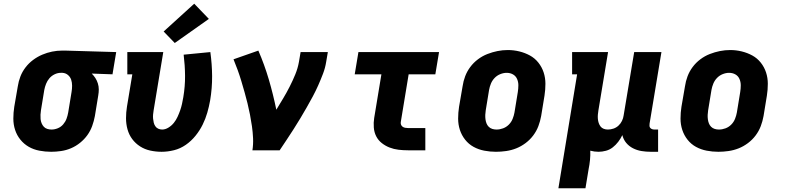

<svg xmlns="http://www.w3.org/2000/svg" viewBox="-20 -811 4240 1036"><path d="M256 8Q224 8 192.5 2Q161 -4 135 -19Q109 -34 90 -57.5Q71 -81 61.5 -110Q52 -139 52 -171Q52 -203 57 -235L76 -345Q80 -372 90 -398Q100 -424 117.5 -447Q135 -470 158.5 -487.5Q182 -505 208 -516Q234 -527 261 -532.5Q288 -538 315 -538Q320 -538 324 -538Q328 -538 333 -538L607 -530L587 -410L475 -414Q486 -403 494.5 -390Q503 -377 508 -361Q513 -345 513 -328.5Q513 -312 510 -295L492 -185Q487 -158 477.5 -131.5Q468 -105 451.5 -82Q435 -59 412 -40.5Q389 -22 363 -11Q337 0 309.5 4Q282 8 256 8ZM258 -112Q258 -112 258 -112Q258 -112 258 -112Q275 -112 292 -119Q309 -126 321 -140Q333 -154 339 -170.5Q345 -187 348 -204L366 -314Q369 -331 369 -348.5Q369 -366 364 -381Q359 -396 346.5 -406.5Q334 -417 317 -418H313Q312 -418 310.5 -418Q309 -418 308 -418Q291 -418 274.5 -410Q258 -402 246.5 -388.5Q235 -375 228.5 -358.5Q222 -342 219 -326L201 -216Q199 -204 198.5 -192Q198 -180 199 -168.5Q200 -157 204.5 -146Q209 -135 216.5 -127Q224 -119 235 -115.5Q246 -112 258 -112Z M852 8Q821 8 791 1.5Q761 -5 736 -21Q711 -37 693.5 -60.5Q676 -84 668 -113Q660 -142 660 -173Q660 -204 665 -235L694 -410H667V-530H861L809 -216Q807 -204 806 -193Q805 -182 806 -171Q807 -160 809.5 -149.5Q812 -139 818 -130Q824 -121 834 -116.5Q844 -112 855 -112Q872 -112 889 -122.5Q906 -133 918 -148Q930 -163 938 -180.5Q946 -198 952 -215Q958 -232 962 -250Q966 -268 969 -286Q979 -345 978.5 -402Q978 -459 971 -516L1115 -530Q1124 -465 1124.5 -400.5Q1125 -336 1114 -270Q1108 -236 1098.5 -203Q1089 -170 1073.5 -138.5Q1058 -107 1035 -78.5Q1012 -50 982.5 -29.5Q953 -9 919 -0.5Q885 8 852 8ZM923 -579 863 -641 1028 -791 1107 -709Z M1342 0Q1347 -32 1345.5 -65Q1344 -98 1339.5 -129.5Q1335 -161 1329 -192Q1323 -223 1315.5 -253.5Q1308 -284 1299.5 -314Q1291 -344 1282 -374Q1273 -404 1262.5 -433Q1252 -462 1240 -491L1374 -538Q1407 -462 1430.5 -382Q1454 -302 1471 -219Q1490 -250 1508.5 -281Q1527 -312 1543.5 -344.5Q1560 -377 1573.5 -410Q1587 -443 1593 -477L1602 -530H1749L1740 -477Q1735 -445 1723 -413.5Q1711 -382 1697.5 -351.5Q1684 -321 1668 -291Q1652 -261 1635 -231.5Q1618 -202 1600.5 -172.5Q1583 -143 1564.5 -114.5Q1546 -86 1527 -57Q1508 -28 1489 0Z M2182 0Q2156 0 2130.5 -3Q2105 -6 2082 -15Q2059 -24 2040 -39Q2021 -54 2010 -75.5Q1999 -97 1997 -123Q1995 -149 1999 -174L2038 -410H1894L1914 -530H2349L2329 -410H2185L2143 -155Q2141 -147 2143.5 -139.5Q2146 -132 2152 -127.5Q2158 -123 2166 -121.5Q2174 -120 2182 -120H2275V0Z M2656 8Q2624 8 2593 2Q2562 -4 2535.5 -18.5Q2509 -33 2490 -57Q2471 -81 2461.5 -110Q2452 -139 2452 -171Q2452 -203 2457 -235L2476 -345Q2480 -373 2490 -399.5Q2500 -426 2517.5 -449.5Q2535 -473 2559 -491Q2583 -509 2610 -519.5Q2637 -530 2664.5 -535.5Q2692 -541 2720 -541Q2752 -541 2782.5 -533.5Q2813 -526 2839.5 -511.5Q2866 -497 2885 -473Q2904 -449 2913.5 -420Q2923 -391 2923 -359Q2923 -327 2918 -295L2900 -185Q2895 -157 2885 -130.5Q2875 -104 2857.5 -80.5Q2840 -57 2816 -39Q2792 -21 2765.5 -10.5Q2739 0 2711 4Q2683 8 2656 8ZM2659 -112Q2677 -112 2694.5 -118.5Q2712 -125 2725.5 -138.5Q2739 -152 2746 -169.5Q2753 -187 2756 -204L2774 -314Q2777 -333 2777 -351Q2777 -369 2770 -385Q2763 -401 2748 -409.5Q2733 -418 2714 -418Q2697 -418 2679.5 -411Q2662 -404 2649 -390.5Q2636 -377 2629 -360Q2622 -343 2619 -326L2601 -216Q2599 -204 2598.5 -191.5Q2598 -179 2599.5 -167.5Q2601 -156 2605 -145.5Q2609 -135 2617 -127Q2625 -119 2636 -115.5Q2647 -112 2659 -112Z M2993 205 3094 -410H3067V-530H3261L3209 -216Q3207 -204 3206 -192.5Q3205 -181 3206 -169.5Q3207 -158 3210.5 -147.5Q3214 -137 3220.5 -128.5Q3227 -120 3237.5 -116Q3248 -112 3260 -112Q3275 -112 3290 -117Q3305 -122 3317 -133Q3329 -144 3336 -158.5Q3343 -173 3345 -188L3402 -530H3549L3485 -144Q3484 -137 3484.5 -131Q3485 -125 3489 -120.5Q3493 -116 3499 -114Q3505 -112 3511 -112H3531V8H3491Q3466 8 3441.5 4Q3417 0 3395.5 -11Q3374 -22 3359 -40Q3344 -58 3338 -82Q3329 -63 3316 -46Q3303 -29 3286.5 -16Q3270 -3 3249.5 2.5Q3229 8 3210 8Q3198 8 3187 6.5Q3176 5 3165 2Q3166 27 3163.5 52.5Q3161 78 3156 102L3139 205Z M3856 8Q3824 8 3793 2Q3762 -4 3735.5 -18.5Q3709 -33 3690 -57Q3671 -81 3661.5 -110Q3652 -139 3652 -171Q3652 -203 3657 -235L3676 -345Q3680 -373 3690 -399.5Q3700 -426 3717.5 -449.5Q3735 -473 3759 -491Q3783 -509 3810 -519.5Q3837 -530 3864.5 -535.5Q3892 -541 3920 -541Q3952 -541 3982.5 -533.5Q4013 -526 4039.5 -511.5Q4066 -497 4085 -473Q4104 -449 4113.5 -420Q4123 -391 4123 -359Q4123 -327 4118 -295L4100 -185Q4095 -157 4085 -130.5Q4075 -104 4057.5 -80.5Q4040 -57 4016 -39Q3992 -21 3965.5 -10.5Q3939 0 3911 4Q3883 8 3856 8ZM3859 -112Q3877 -112 3894.5 -118.5Q3912 -125 3925.5 -138.5Q3939 -152 3946 -169.5Q3953 -187 3956 -204L3974 -314Q3977 -333 3977 -351Q3977 -369 3970 -385Q3963 -401 3948 -409.5Q3933 -418 3914 -418Q3897 -418 3879.5 -411Q3862 -404 3849 -390.5Q3836 -377 3829 -360Q3822 -343 3819 -326L3801 -216Q3799 -204 3798.5 -191.5Q3798 -179 3799.5 -167.5Q3801 -156 3805 -145.5Q3809 -135 3817 -127Q3825 -119 3836 -115.5Q3847 -112 3859 -112Z"/></svg>

Font: Iosevka Curly Slab HvExObl
Style: Regular
Weight: 900
Width: 7
Italic angle: -9°
Monospace: yes
Designer: Belleve Invis
Foundry: Belleve Invis
Version: Version 11.1.0; ttfautohint (v1.8.3)